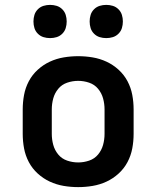

<svg xmlns="http://www.w3.org/2000/svg" viewBox="-20 -758 640 786"><path d="M300 8Q270 8 240.5 3Q211 -2 184 -14.5Q157 -27 134.5 -47.5Q112 -68 98 -94.5Q84 -121 78.5 -150.5Q73 -180 73 -210V-310Q73 -340 78.5 -369.5Q84 -399 98 -425.5Q112 -452 134.5 -472.5Q157 -493 184 -505.5Q211 -518 240.5 -523Q270 -528 300 -528Q330 -528 359.5 -523Q389 -518 416 -505.5Q443 -493 465.5 -472.5Q488 -452 502 -425.5Q516 -399 521.5 -369.5Q527 -340 527 -310V-210Q527 -180 521.5 -150.5Q516 -121 502 -94.5Q488 -68 465.5 -47.5Q443 -27 416 -14.5Q389 -2 359.5 3Q330 8 300 8ZM300 -93Q323 -93 345 -100.5Q367 -108 381.5 -125.5Q396 -143 402 -165Q408 -187 408 -210V-310Q408 -333 402 -355Q396 -377 381.5 -394.5Q367 -412 345 -419.5Q323 -427 300 -427Q277 -427 255 -419.5Q233 -412 218.5 -394.5Q204 -377 198 -355Q192 -333 192 -310V-210Q192 -187 198 -165Q204 -143 218.5 -125.5Q233 -108 255 -100.5Q277 -93 300 -93ZM415 -602Q401 -602 388 -606Q375 -610 365 -620Q355 -630 351 -643Q347 -656 347 -670Q347 -684 351 -697Q355 -710 365 -720Q375 -730 388 -734Q401 -738 415 -738Q429 -738 442 -734Q455 -730 465 -720Q475 -710 479 -697Q483 -684 483 -670Q483 -656 479 -643Q475 -630 465 -620Q455 -610 442 -606Q429 -602 415 -602ZM185 -602Q171 -602 158 -606Q145 -610 135 -620Q125 -630 121 -643Q117 -656 117 -670Q117 -684 121 -697Q125 -710 135 -720Q145 -730 158 -734Q171 -738 185 -738Q199 -738 212 -734Q225 -730 235 -720Q245 -710 249 -697Q253 -684 253 -670Q253 -656 249 -643Q245 -630 235 -620Q225 -610 212 -606Q199 -602 185 -602Z"/></svg>

Font: Iosevka Fixed Extended
Style: Bold
Weight: 700
Width: 7
Monospace: yes
Designer: Belleve Invis
Foundry: Belleve Invis
Version: Version 24.1.1; ttfautohint (v1.8.4)